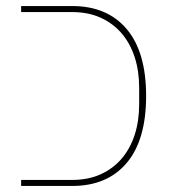

<svg xmlns="http://www.w3.org/2000/svg" viewBox="-20 -616 569 636"><path d="M50 -20H219Q272 -20 313 -38.5Q354 -57 382.5 -90Q411 -123 426 -169Q441 -215 441 -271V-325Q441 -381 426 -427Q411 -473 382.5 -506Q354 -539 313 -557.5Q272 -576 219 -576H50V-596H219Q335 -596 399.5 -520Q464 -444 464 -298Q464 -152 399.5 -76Q335 0 219 0H50Z"/></svg>

Font: IBM Plex Sans Hebrew Thin
Style: Regular
Weight: 100
Designer: Mike Abbink, Paul van der Laan, Pieter van Rosmalen, Yanek Iontef
Foundry: Bold Monday
Version: Version 1.2